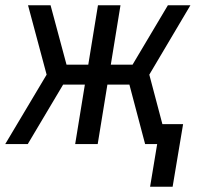

<svg xmlns="http://www.w3.org/2000/svg" viewBox="-26 -550 766 733"><path d="M633 163 673 -76H594L544 -265L701 -530H615L480 -303H397L434 -530H348L311 -303H228L167 -530H81L152 -265L-6 0H80L215 -227H298L261 0H347L384 -227H468L528 0H574L547 163Z"/></svg>

Font: Iosevka Sparkle
Style: Italic
Weight: 400
Italic angle: -9°
Designer: Belleve Invis
Foundry: Belleve Invis
Version: Version 4.5.0; ttfautohint (v1.8.3)